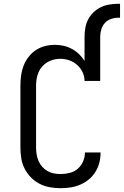

<svg xmlns="http://www.w3.org/2000/svg" viewBox="-20 -978 649 1006"><path d="M297 8Q269 8 241 3Q213 -2 187.5 -15Q162 -28 142 -48.5Q122 -69 109 -94.5Q96 -120 91.5 -148Q87 -176 87 -205V-530Q87 -557 90.5 -583Q94 -609 103.5 -633.5Q113 -658 129.5 -679.5Q146 -701 168 -715.5Q190 -730 215.5 -736.5Q241 -743 268 -743Q291 -743 313.5 -738Q336 -733 356.5 -722Q377 -711 393.5 -695Q410 -679 423 -659V-785Q423 -808 427 -831.5Q431 -855 441.5 -875.5Q452 -896 469 -912.5Q486 -929 507 -939.5Q528 -950 551.5 -954Q575 -958 598 -958H609V-885H598Q579 -885 560 -878Q541 -871 528.5 -856.5Q516 -842 510.5 -823Q505 -804 505 -785V-554H423Q423 -578 412.5 -600Q402 -622 384 -638Q366 -654 343 -662Q320 -670 296 -670Q278 -670 260.5 -665.5Q243 -661 228 -652Q213 -643 201 -629.5Q189 -616 182 -599.5Q175 -583 172 -565.5Q169 -548 169 -530V-205Q169 -187 172 -169Q175 -151 182 -134.5Q189 -118 201 -104.5Q213 -91 228.5 -82Q244 -73 262 -69.5Q280 -66 297 -66Q321 -66 345 -72Q369 -78 387 -93.5Q405 -109 415 -131.5Q425 -154 425 -178V-179H507V-178Q507 -151 500.5 -125.5Q494 -100 480 -77.5Q466 -55 445.5 -38Q425 -21 400.5 -10.5Q376 0 350 4Q324 8 297 8Z"/></svg>

Font: Iosevka Plex Etoile
Style: Regular
Weight: 400
Designer: Belleve Invis
Foundry: Belleve Invis
Version: Version 25.1.1; ttfautohint (v1.8.4)